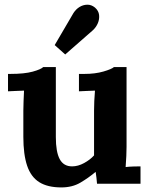

<svg xmlns="http://www.w3.org/2000/svg" viewBox="-20 -803 658 839"><path d="M248 16Q188 16 151.5 -7Q115 -30 98.5 -79Q82 -128 82 -205V-320Q82 -338 83 -361.5Q84 -385 85 -407Q69 -406 47.5 -405.5Q26 -405 15 -404V-480H25Q87 -480 123 -490Q159 -500 169 -510H224V-204Q224 -139 241 -107.5Q258 -76 295 -76Q321 -76 347.5 -90.5Q374 -105 391 -124V-320Q391 -338 392 -361.5Q393 -385 395 -407Q379 -406 357.5 -405.5Q336 -405 325 -404V-480H349Q396 -480 432 -490.5Q468 -501 478 -510H533V-161Q533 -147 532 -121.5Q531 -96 529 -73Q545 -75 564.5 -75.5Q584 -76 594 -76V0H404Q403 -13 401.5 -26Q400 -39 398 -52Q367 -26 331.5 -5Q296 16 248 16ZM265 -565 219 -606 301 -746Q312 -763 327.5 -772.5Q343 -782 361 -782.5Q379 -783 395 -770Q411 -756 413 -737.5Q415 -719 407.5 -701.5Q400 -684 386 -671Z"/></svg>

Font: Lora
Style: Weight 700
Weight: 700
Designer: Olga Karpushina, Alexei Vanyashin (Cyrillic)
Foundry: Cyreal
Version: Version 3.001